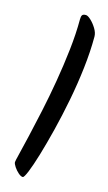

<svg xmlns="http://www.w3.org/2000/svg" viewBox="-121 -814 486 862"><g transform="rotate(15 122.5 -383.0)"><path d="M80 5Q71 5 59 -5.5Q47 -16 38 -29.5Q29 -43 29 -51Q29 -56 37.5 -90Q46 -124 59 -180Q72 -236 87 -305.5Q102 -375 115 -451.5Q128 -528 136.5 -603.5Q145 -679 145 -745Q145 -759 149 -765Q153 -771 166 -771Q175 -771 189.5 -757.5Q204 -744 216 -724.5Q228 -705 228 -687Q228 -618 219 -540.5Q210 -463 195 -385.5Q180 -308 162.5 -238Q145 -168 128.5 -113Q112 -58 99 -26.5Q86 5 80 5Z"/></g></svg>

Font: Solitreo
Style: Regular
Weight: 400
Designer: Nathan Gross, Bryan Kirschen, Binghamton University
Foundry: Eli Heuer
Version: Version 1.100; ttfautohint (v1.8.4.7-5d5b)